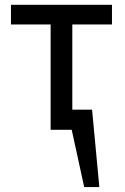

<svg xmlns="http://www.w3.org/2000/svg" viewBox="-20 -532 512 787"><path d="M276.4 0H187.5V-431.6H24.9V-512.2H439V-431.6H276.4ZM387.2 234.9H325.2L255.9 -82.5H357.4Z"/></svg>

Font: Cadman
Style: Regular
Weight: 400
Designer: Paul James MIller
Foundry: High-Logic / Made with FontCreator
Version: Version 2.114;March 28, 2021;FontCreator 13.0.0.2683 64-bit